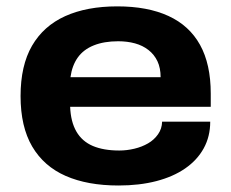

<svg xmlns="http://www.w3.org/2000/svg" viewBox="-20 -559 712 591"><path d="M344.8 12Q249.4 12 182.2 -17.5Q115 -47 79.1 -108Q43.3 -169 43.3 -263.2Q43.3 -357.2 78.6 -418.2Q114 -479.2 180.6 -509.3Q247.3 -539.4 341 -539.4Q434.1 -539.4 498.4 -509.9Q562.7 -480.4 595.7 -421Q628.7 -361.6 628.7 -271V-230.3H195.9Q197.7 -184.2 215.2 -154Q232.7 -123.8 265.8 -109.7Q298.9 -95.7 347.1 -95.7Q370.4 -95.7 393.8 -101.3Q417.1 -106.9 435.7 -117.7Q454.3 -128.4 466.4 -145.6Q478.5 -162.7 479 -184.5H627.1Q627.1 -138.9 607.1 -102.5Q587.1 -66.2 550.1 -40.6Q513.1 -15 461.1 -1.5Q409.2 12 344.8 12ZM196.9 -321.3H474.4Q474.4 -349.7 464.7 -370.4Q454.9 -391.1 437.1 -405Q419.3 -419 395.5 -425.5Q371.7 -432 343.8 -432Q300.1 -432 268.6 -419.3Q237.1 -406.7 219.5 -382.1Q201.9 -357.5 196.9 -321.3Z"/></svg>

Font: Archivo SemiBold SemiExpanded
Style: Regular
Weight: 600
Width: 6
Version: Version 2.001